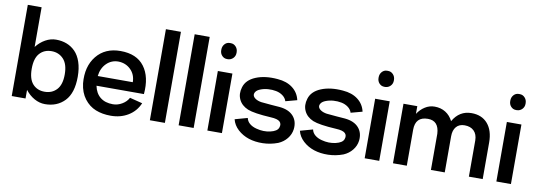

<svg xmlns="http://www.w3.org/2000/svg" viewBox="-51 -906 3465 1236"><g transform="rotate(10 1681.5 -288.5)"><path d="M269 -407.2Q306.6 -407.2 338.4 -395Q370.1 -382.8 394.5 -357.9Q418.9 -333 432.9 -291.7Q446.8 -250.5 446.8 -195.8Q446.8 -89.4 397.5 -37.6Q348.1 14.2 269 14.2Q232.9 14.2 199.2 -4.6Q165.5 -23.4 140.1 -56.2V0H49.8V-596.2H140.1V-336.9Q165.5 -369.6 199.2 -388.4Q232.9 -407.2 269 -407.2ZM361.8 -195.8Q361.8 -263.2 331.1 -296.1Q300.3 -329.1 252.9 -329.1Q204.6 -329.1 175.3 -296.4Q146 -263.7 146 -195.8Q146 -128.4 175.3 -96.2Q204.6 -64 252.9 -64Q301.3 -64 331.5 -96.4Q361.8 -128.9 361.8 -195.8Z M575.7 -160.2Q585.4 -111.8 617.2 -86.4Q648.9 -61 699.7 -61Q731 -61 759.5 -77.9Q788.1 -94.7 801.8 -121.1L884.8 -100.1Q861.8 -45.9 812.5 -15.9Q763.2 14.2 698.7 14.2Q643.6 14.2 600.1 -3.2Q556.6 -20.5 525.9 -60.5Q495.1 -100.6 487.8 -160.2Q478 -269.5 533.7 -338.4Q589.4 -407.2 689.9 -407.2Q795.9 -407.2 845.9 -340.3Q896 -273.4 885.7 -160.2ZM688 -337.9Q642.6 -337.9 610.6 -306.2Q578.6 -274.4 572.8 -223.1H801.8Q801.3 -272.9 768.8 -304.9Q736.3 -336.9 688 -337.9Z M952.6 -1V-596.2H1050.8V-1Z M1140.6 -1V-596.2H1238.8V-1Z M1373 -475.1Q1353.5 -475.1 1340.1 -489.5Q1326.7 -503.9 1326.7 -524.9V-528.8Q1326.7 -550.3 1340.1 -565.2Q1353.5 -580.1 1373 -580.1H1379.9Q1399.4 -580.1 1413.1 -565.2Q1426.8 -550.3 1426.8 -528.8V-524.9Q1426.8 -504.4 1413.1 -490.2Q1399.4 -476.1 1379.9 -475.1ZM1328.6 0V-389.2H1423.8V0Z M1792 -1Q1744.1 17.1 1693.6 18.3Q1643.1 19.5 1601.3 5.9Q1559.6 -7.8 1528.8 -36.1Q1498 -64.5 1488.8 -102.1L1570.8 -125Q1575.2 -103.5 1593 -88.6Q1610.8 -73.7 1637.7 -66.9Q1685.1 -54.2 1729.2 -64.5Q1773.4 -74.7 1781.7 -99.1Q1790.5 -123.5 1775.6 -138.2Q1760.7 -152.8 1715.8 -154.8Q1605 -161.1 1563 -178.2Q1520.5 -196.3 1503.4 -232.7Q1486.3 -269 1500 -313Q1514.6 -362.8 1574.5 -387.5Q1634.3 -412.1 1716.8 -404.8Q1776.9 -400.4 1815.4 -370.8Q1854 -341.3 1864.7 -293L1790 -272.9Q1783.7 -293.9 1764.4 -308.1Q1745.1 -322.3 1720.2 -327.1Q1695.3 -332 1668 -330.1Q1640.6 -328.1 1617.7 -318.8Q1597.7 -311 1589.1 -298.6Q1580.6 -286.1 1583.7 -274.4Q1586.9 -262.7 1601.8 -253.2Q1616.7 -243.7 1639.6 -240.2Q1662.6 -237.3 1706.5 -234.1Q1750.5 -231 1760.7 -230Q1821.3 -224.1 1851.1 -190.4Q1880.9 -156.7 1875 -105Q1870.6 -70.8 1848.4 -43.2Q1826.2 -15.6 1792 -1Z M2218.8 -1Q2170.9 17.1 2120.4 18.3Q2069.8 19.5 2028.1 5.9Q1986.3 -7.8 1955.6 -36.1Q1924.8 -64.5 1915.5 -102.1L1997.6 -125Q2002 -103.5 2019.8 -88.6Q2037.6 -73.7 2064.5 -66.9Q2111.8 -54.2 2156 -64.5Q2200.2 -74.7 2208.5 -99.1Q2217.3 -123.5 2202.4 -138.2Q2187.5 -152.8 2142.6 -154.8Q2031.7 -161.1 1989.7 -178.2Q1947.3 -196.3 1930.2 -232.7Q1913.1 -269 1926.8 -313Q1941.4 -362.8 2001.2 -387.5Q2061 -412.1 2143.6 -404.8Q2203.6 -400.4 2242.2 -370.8Q2280.8 -341.3 2291.5 -293L2216.8 -272.9Q2210.4 -293.9 2191.2 -308.1Q2171.9 -322.3 2147 -327.1Q2122.1 -332 2094.7 -330.1Q2067.4 -328.1 2044.4 -318.8Q2024.4 -311 2015.9 -298.6Q2007.3 -286.1 2010.5 -274.4Q2013.7 -262.7 2028.6 -253.2Q2043.5 -243.7 2066.4 -240.2Q2089.4 -237.3 2133.3 -234.1Q2177.2 -231 2187.5 -230Q2248 -224.1 2277.8 -190.4Q2307.6 -156.7 2301.8 -105Q2297.4 -70.8 2275.1 -43.2Q2252.9 -15.6 2218.8 -1Z M2401.4 -475.1Q2381.8 -475.1 2368.4 -489.5Q2355 -503.9 2355 -524.9V-528.8Q2355 -550.3 2368.4 -565.2Q2381.8 -580.1 2401.4 -580.1H2408.2Q2427.7 -580.1 2441.4 -565.2Q2455.1 -550.3 2455.1 -528.8V-524.9Q2455.1 -504.4 2441.4 -490.2Q2427.7 -476.1 2408.2 -475.1ZM2356.9 0V-389.2H2452.1V0Z M2984.4 -405.8Q3052.2 -405.8 3090.3 -361.6Q3128.4 -317.4 3128.4 -238.8V0H3038.1V-236.8Q3037.6 -276.9 3015.4 -298.8Q2993.2 -320.8 2954.1 -320.8Q2918.9 -320.8 2899.7 -298.3Q2880.4 -275.9 2880.4 -235.8V0H2790V-236.8Q2785.6 -320.8 2714.4 -320.8Q2632.3 -320.8 2632.3 -234.9V0H2542V-389.2H2632.3V-338.9Q2651.4 -368.7 2680.4 -387.2Q2709.5 -405.8 2743.2 -405.8Q2784.2 -405.8 2814.9 -386.5Q2845.7 -367.2 2863.3 -332Q2905.3 -405.8 2984.4 -405.8Z M3262.2 -475.1Q3242.7 -475.1 3229.2 -489.5Q3215.8 -503.9 3215.8 -524.9V-528.8Q3215.8 -550.3 3229.2 -565.2Q3242.7 -580.1 3262.2 -580.1H3269Q3288.6 -580.1 3302.2 -565.2Q3315.9 -550.3 3315.9 -528.8V-524.9Q3315.9 -504.4 3302.2 -490.2Q3288.6 -476.1 3269 -475.1ZM3217.8 0V-389.2H3313V0Z"/></g></svg>

Font: Neutral Grotesk
Style: Regular
Weight: 400
Designer: Nawras Khrais
Foundry: Nawras Khrais
Version: Version 1.000;PS 001.000;hotconv 1.0.88;makeotf.lib2.5.64775